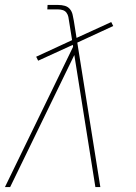

<svg xmlns="http://www.w3.org/2000/svg" viewBox="-28 -755 548 775"><path d="M-8 0 267 -566 266 -574 126 -510 118 -526 263 -593 251 -668Q250 -677 248 -686.5Q246 -696 240.5 -703.5Q235 -711 226 -714Q217 -717 207 -717H163L164 -735H207Q221 -735 233.5 -731.5Q246 -728 254 -718.5Q262 -709 265 -696Q268 -683 270 -671L281 -602L421 -666L429 -650L284 -583L377 0H357L272 -533L13 0Z"/></svg>

Font: Iosevka SS18 Thin
Style: Italic
Weight: 100
Italic angle: -9°
Monospace: yes
Designer: Belleve Invis
Foundry: Belleve Invis
Version: Version 25.1.1; ttfautohint (v1.8.4)